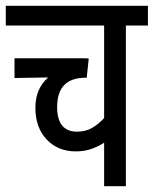

<svg xmlns="http://www.w3.org/2000/svg" viewBox="-20 -642 530 662"><path d="M414 0V-554H490V-622H0V-554H339V-235Q320 -214 297.5 -201Q275 -188 246 -188Q177 -188 177 -273Q177 -374 275 -374H279L286 -440Q280 -441 268.5 -441Q257 -441 244 -441H30V-373L146 -375Q102 -336 102 -271Q102 -202 141 -161Q180 -120 241 -120Q272 -120 296.5 -129Q321 -138 339 -150V0Z"/></svg>

Font: Noto Sans Devanagari Extra Condensed
Style: Regular
Weight: 400
Width: 2
Designer: Monotype Design Team
Foundry: Monotype Imaging Inc.
Version: 1.000